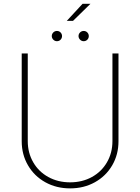

<svg xmlns="http://www.w3.org/2000/svg" viewBox="-20 -992 747 1023"><path d="M611.3 -707V-239.3Q611.3 -168.5 577.9 -111.1Q544.4 -53.7 485.6 -21Q426.8 11.7 353.5 11.7Q280.3 11.7 221.4 -21Q162.6 -53.7 129.2 -111.1Q95.7 -168.5 95.7 -239.3V-707H127.9V-240.2Q127.9 -177.7 157 -127.4Q186 -77.1 237.5 -48.8Q289.1 -20.5 353.5 -20.5Q418 -20.5 469.5 -48.8Q521 -77.1 550 -127.4Q579.1 -177.7 579.1 -240.2V-707ZM419.9 -971.7H461.9L369.1 -880.9H335.9ZM255.9 -799.8Q255.9 -811 263.9 -819.1Q272 -827.1 283.2 -827.1Q294.9 -827.1 302.7 -819.1Q310.5 -811 310.5 -799.8Q310.5 -788.6 302.7 -780.5Q294.9 -772.5 283.2 -772.5Q272 -772.5 263.9 -780.8Q255.9 -789.1 255.9 -799.8ZM398.4 -799.8Q398.4 -811 406.5 -819.1Q414.6 -827.1 425.8 -827.1Q437.5 -827.1 445.3 -819.1Q453.1 -811 453.1 -799.8Q453.1 -788.6 445.3 -780.5Q437.5 -772.5 425.8 -772.5Q414.6 -772.5 406.5 -780.8Q398.4 -789.1 398.4 -799.8Z"/></svg>

Font: Pretendard GOV Thin
Style: Regular
Weight: 100
Designer: Base glyphs from Inter by Rasmus Andersson; Hangeul glyphs from Noto Sans CJK(Source Han Sans) by Jang Soo-young and Kan
Foundry: Kil Hyung-jin
Version: Version 1.309